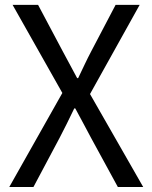

<svg xmlns="http://www.w3.org/2000/svg" viewBox="-20 -753 613 773"><path d="M17.3 0 231 -378.7 30.7 -733.4H133.3L233 -545.7Q247.2 -520.3 260 -495.5Q272.8 -470.7 290.6 -438.4H294.6Q310.1 -470.7 321.8 -495.5Q333.5 -520.3 346.9 -545.7L445.4 -733.4H542.3L342.4 -374.4L556.6 0H454.5L346.5 -198.1Q332.3 -225.2 316.6 -254.2Q301 -283.2 283 -316.6H279Q262.9 -283.2 248.6 -254.2Q234.3 -225.2 220 -198.1L114.6 0Z"/></svg>

Font: Noto Sans SC Thin
Style: Regular
Weight: 100
Designer: Ryoko NISHIZUKA 西塚涼子 (kana, bopomofo & ideographs); Paul D. Hunt (Latin, Greek & Cyrillic); Sandoll Communications 산돌커뮤니
Foundry: Adobe
Version: Version 2.004-H2;hotconv 1.0.118;makeotfexe 2.5.65603